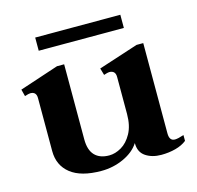

<svg xmlns="http://www.w3.org/2000/svg" viewBox="-95 -721 853 830"><g transform="rotate(-15 331.5 -305.5)"><path d="M513 -562H132V-621H513ZM642 -48V-22Q622 -6 592 2Q562 10 528 10Q487 10 458.5 -9Q430 -28 430 -68V-69Q407 -33 360 -11.5Q313 10 260 10Q169 10 122.5 -27Q76 -64 76 -128V-365Q76 -394 49 -394Q42 -394 24 -388L16 -419L191 -477H223V-141Q223 -93 245.5 -69.5Q268 -46 310 -46Q337 -46 364.5 -62Q392 -78 411 -112.5Q430 -147 430 -199V-365Q430 -394 402 -394Q396 -394 378 -388L369 -419L547 -477H577V-73Q577 -39 602 -39Q615 -39 642 -48Z"/></g></svg>

Font: Taviraj DemiBold
Style: Regular
Weight: 600
Designer: Katatrad Team
Foundry: CadsonDemak
Version: Version 1.030